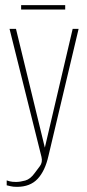

<svg xmlns="http://www.w3.org/2000/svg" viewBox="-20 -607 336 745"><path d="M46 118Q30 118 21 115.5Q12 113 6 112V93Q8 94 17.5 96.5Q27 99 42 99Q58 99 78 93.5Q98 88 115 64Q123 53 134.5 38Q146 23 141 2L17 -495H42L155 -30H153L262 -495H285L168 -2Q155 56 126 87Q97 118 46 118ZM62 -570V-587H233V-570Z"/></svg>

Font: Alumni Sans SC Thin
Style: Regular
Weight: 100
Designer: Robert E. Leuschke
Foundry: Robert E. Leuschke
Version: Version 1.018